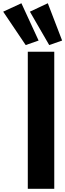

<svg xmlns="http://www.w3.org/2000/svg" viewBox="-144 -1184 410 1204"><path d="M30.3 0V-859.4H196.3V0ZM17.1 -901.4 -124 -1110.8 -9.8 -1163.6 98.1 -929.7ZM164.6 -901.4 43.5 -1110.8 155.8 -1163.6 245.6 -929.7Z"/></svg>

Font: Anton SC
Style: Regular
Weight: 400
Designer: Vernon Adams
Foundry: Vernon Adams
Version: Version 2.116; ttfautohint (v1.8.4.7-5d5b)